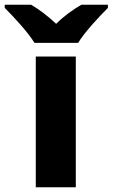

<svg xmlns="http://www.w3.org/2000/svg" viewBox="-77 -786 473 806"><path d="M251 -606C277.8 -650.9 341.8 -718.8 376 -752.9V-766.1H264.6C230 -746.1 191.9 -719.2 158.7 -686C123 -719.2 90.3 -744.6 53.7 -766.1H-57.1V-752.9C-20.5 -716.3 40 -651.4 67.9 -606ZM241.2 -548.8H73.2V0H241.2Z"/></svg>

Font: Noto Reveo Sans
Style: Regular
Weight: 800
Designer: Monotype Design Team
Foundry: Monotype Imaging Inc.
Version: Version 2.007